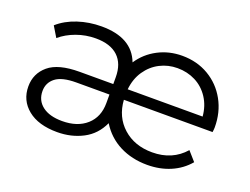

<svg xmlns="http://www.w3.org/2000/svg" viewBox="-83 -654 1075 826"><g transform="rotate(20 455.0 -241.5)"><path d="M862 -224H456Q461 -147 513.5 -100Q566 -53 647 -53Q739 -53 795 -117L832 -75Q799 -36 751 -15.5Q703 5 645 5Q575 5 519 -23.5Q463 -52 429 -107Q403 -50 350.5 -22.5Q298 5 233 5Q147 5 98.5 -34.5Q50 -74 50 -138Q50 -197 94.5 -234.5Q139 -272 236 -272H390V-303Q390 -365 355 -398Q320 -431 253 -431Q207 -431 164.5 -415.5Q122 -400 92 -374L63 -422Q99 -454 150.5 -471Q202 -488 259 -488Q398 -488 436 -388Q467 -435 517.5 -461.5Q568 -488 628 -488Q696 -488 749.5 -456.5Q803 -425 833.5 -370Q864 -315 864 -246Q864 -238 862 -224ZM456 -272H799Q795 -320 771 -356.5Q747 -393 709.5 -412Q672 -431 627 -431Q584 -431 547 -412Q510 -393 485.5 -357Q461 -321 456 -272ZM390 -185V-224H238Q173 -224 143.5 -201Q114 -178 114 -140Q114 -97 146.5 -72Q179 -47 237 -47Q307 -47 348.5 -84Q390 -121 390 -185Z"/></g></svg>

Font: Montserrat Ace
Style: Regular
Weight: 400
Designer: Julieta Ulanovsky
Foundry: Julieta Ulanovsky
Version: Version 1